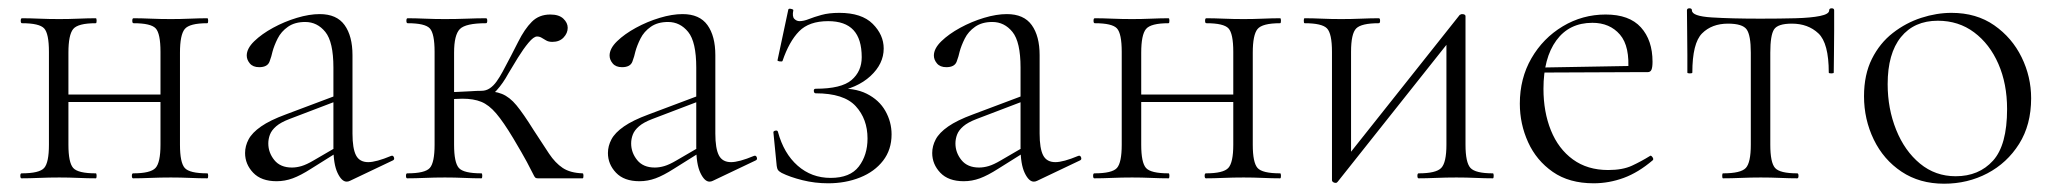

<svg xmlns="http://www.w3.org/2000/svg" viewBox="-20 -430 4955 463"><path d="M120 -184V-202H389V-184ZM98 -81V-305Q98 -349 86.5 -361.5Q75 -374 33 -374Q30 -374 30 -380Q30 -386 33 -386Q51 -386 74.5 -385Q98 -384 123 -384Q146 -384 169.5 -385Q193 -386 211 -386Q213 -386 213 -380Q213 -374 211 -374Q168 -374 156.5 -360Q145 -346 145 -303V-81Q145 -38 156.5 -25Q168 -12 211 -12Q213 -12 213 -6Q213 0 211 0Q192 0 169 -1Q146 -2 123 -2Q98 -2 74.5 -1Q51 0 32 0Q29 0 29 -6Q29 -12 32 -12Q75 -12 86.5 -25Q98 -38 98 -81ZM367 -81V-305Q367 -349 355.5 -361.5Q344 -374 302 -374Q299 -374 299 -380Q299 -386 302 -386Q320 -386 343.5 -385Q367 -384 392 -384Q415 -384 438.5 -385Q462 -386 480 -386Q482 -386 482 -380Q482 -374 480 -374Q437 -374 425.5 -360Q414 -346 414 -303V-81Q414 -38 425.5 -25Q437 -12 480 -12Q482 -12 482 -6Q482 0 480 0Q461 0 438 -1Q415 -2 392 -2Q367 -2 343 -1Q319 0 301 0Q298 0 298 -6Q298 -12 301 -12Q343 -12 355 -25Q367 -38 367 -81Z M824 6Q820 8 816 8Q804 8 794 -13Q784 -34 784 -74V-267Q784 -329 764.5 -353Q745 -377 716 -377Q691 -377 674.5 -365.5Q658 -354 649.5 -337Q641 -320 637 -305Q635 -295 630 -281.5Q625 -268 605 -268Q590 -268 582.5 -277Q575 -286 575 -296Q575 -313 593 -330.5Q611 -348 638.5 -363Q666 -378 696 -387Q726 -396 751 -396Q792 -396 811 -369.5Q830 -343 830 -297V-108Q830 -72 838.5 -55.5Q847 -39 868 -39Q887 -39 923 -54Q928 -56 930 -50.5Q932 -45 927 -43ZM647 7Q610 7 590.5 -13.5Q571 -34 571 -61Q571 -78 579.5 -94Q588 -110 609.5 -125Q631 -140 669 -154L794 -201L796 -188L678 -143Q657 -135 646 -125.5Q635 -116 631 -105.5Q627 -95 627 -84Q627 -62 641.5 -44Q656 -26 684 -26Q695 -26 707 -29.5Q719 -33 736 -43L803 -82L805 -70L730 -23Q705 -7 686 0Q667 7 647 7Z M962 0Q959 0 959 -6Q959 -12 962 -12Q1005 -12 1016.5 -25Q1028 -38 1028 -81V-305Q1028 -349 1016.5 -361.5Q1005 -374 963 -374Q960 -374 960 -380Q960 -386 963 -386Q981 -386 1004.5 -385Q1028 -384 1053 -384Q1080 -384 1106 -385Q1132 -386 1152 -386Q1155 -386 1155 -380Q1155 -374 1152 -374Q1103 -374 1089 -360Q1075 -346 1075 -303V-81Q1075 -38 1086.5 -25Q1098 -12 1141 -12Q1143 -12 1143 -6Q1143 0 1141 0Q1122 0 1099 -1Q1076 -2 1053 -2Q1028 -2 1004.5 -1Q981 0 962 0ZM1277 0Q1273 0 1271 -1.5Q1269 -3 1265 -11.5Q1261 -20 1250.5 -39.5Q1240 -59 1218 -96Q1194 -136 1176.5 -156.5Q1159 -177 1140.5 -184.5Q1122 -192 1095 -192Q1077 -192 1050 -189L1049 -207Q1069 -208 1085.5 -208.5Q1102 -209 1115.5 -210Q1129 -211 1141 -211Q1172 -211 1190.5 -203.5Q1209 -196 1225.5 -176Q1242 -156 1267 -116Q1289 -82 1304 -59.5Q1319 -37 1337 -25Q1355 -13 1385 -12Q1387 -12 1387 -6Q1387 0 1385 0ZM1141 -195V-211Q1152 -211 1161 -217Q1170 -223 1177.5 -233.5Q1185 -244 1192 -257Q1214 -298 1229.5 -329Q1245 -360 1262.5 -377.5Q1280 -395 1307 -395Q1328 -395 1338.5 -385Q1349 -375 1349 -363Q1349 -350 1339 -339.5Q1329 -329 1312 -329Q1303 -329 1297 -332.5Q1291 -336 1286 -339Q1281 -342 1275 -342Q1267 -342 1254.5 -327Q1242 -312 1229 -291Q1216 -270 1206 -253Q1193 -229 1177.5 -212Q1162 -195 1141 -195Z M1699 6Q1695 8 1691 8Q1679 8 1669 -13Q1659 -34 1659 -74V-267Q1659 -329 1639.5 -353Q1620 -377 1591 -377Q1566 -377 1549.5 -365.5Q1533 -354 1524.5 -337Q1516 -320 1512 -305Q1510 -295 1505 -281.5Q1500 -268 1480 -268Q1465 -268 1457.5 -277Q1450 -286 1450 -296Q1450 -313 1468 -330.5Q1486 -348 1513.5 -363Q1541 -378 1571 -387Q1601 -396 1626 -396Q1667 -396 1686 -369.5Q1705 -343 1705 -297V-108Q1705 -72 1713.5 -55.5Q1722 -39 1743 -39Q1762 -39 1798 -54Q1803 -56 1805 -50.5Q1807 -45 1802 -43ZM1522 7Q1485 7 1465.5 -13.5Q1446 -34 1446 -61Q1446 -78 1454.5 -94Q1463 -110 1484.5 -125Q1506 -140 1544 -154L1669 -201L1671 -188L1553 -143Q1532 -135 1521 -125.5Q1510 -116 1506 -105.5Q1502 -95 1502 -84Q1502 -62 1516.5 -44Q1531 -26 1559 -26Q1570 -26 1582 -29.5Q1594 -33 1611 -43L1678 -82L1680 -70L1605 -23Q1580 -7 1561 0Q1542 7 1522 7Z M1983 -1Q2030 -1 2051 -28.5Q2072 -56 2072 -96Q2072 -143 2043.5 -174Q2015 -205 1947 -205Q1943 -205 1942.5 -210.5Q1942 -216 1947 -216Q2009 -216 2033.5 -237Q2058 -258 2058 -292Q2058 -336 2038 -357.5Q2018 -379 1977 -379Q1931 -379 1907 -354.5Q1883 -330 1867 -283Q1866 -281 1860 -282Q1854 -283 1855 -285L1881 -407Q1882 -410 1888 -408.5Q1894 -407 1893 -405Q1890 -390 1895.5 -384.5Q1901 -379 1908 -379Q1918 -379 1930.5 -384Q1943 -389 1961 -394Q1979 -399 2004 -399Q2058 -399 2084.5 -372.5Q2111 -346 2111 -313Q2111 -276 2079 -246.5Q2047 -217 1992 -208L1994 -216Q2040 -219 2070 -204Q2100 -189 2115 -162.5Q2130 -136 2130 -106Q2130 -69 2109.5 -42.5Q2089 -16 2054 -2Q2019 12 1977 12Q1945 12 1915 4.5Q1885 -3 1865 -13Q1858 -17 1856 -20Q1854 -23 1853 -30L1845 -111Q1845 -114 1850 -115Q1855 -116 1856 -112Q1870 -60 1903.5 -30.5Q1937 -1 1983 -1Z M2481 6Q2477 8 2473 8Q2461 8 2451 -13Q2441 -34 2441 -74V-267Q2441 -329 2421.5 -353Q2402 -377 2373 -377Q2348 -377 2331.5 -365.5Q2315 -354 2306.5 -337Q2298 -320 2294 -305Q2292 -295 2287 -281.5Q2282 -268 2262 -268Q2247 -268 2239.5 -277Q2232 -286 2232 -296Q2232 -313 2250 -330.5Q2268 -348 2295.5 -363Q2323 -378 2353 -387Q2383 -396 2408 -396Q2449 -396 2468 -369.5Q2487 -343 2487 -297V-108Q2487 -72 2495.5 -55.5Q2504 -39 2525 -39Q2544 -39 2580 -54Q2585 -56 2587 -50.5Q2589 -45 2584 -43ZM2304 7Q2267 7 2247.5 -13.5Q2228 -34 2228 -61Q2228 -78 2236.5 -94Q2245 -110 2266.5 -125Q2288 -140 2326 -154L2451 -201L2453 -188L2335 -143Q2314 -135 2303 -125.5Q2292 -116 2288 -105.5Q2284 -95 2284 -84Q2284 -62 2298.5 -44Q2313 -26 2341 -26Q2352 -26 2364 -29.5Q2376 -33 2393 -43L2460 -82L2462 -70L2387 -23Q2362 -7 2343 0Q2324 7 2304 7Z M2707 -184V-202H2976V-184ZM2685 -81V-305Q2685 -349 2673.5 -361.5Q2662 -374 2620 -374Q2617 -374 2617 -380Q2617 -386 2620 -386Q2638 -386 2661.5 -385Q2685 -384 2710 -384Q2733 -384 2756.5 -385Q2780 -386 2798 -386Q2800 -386 2800 -380Q2800 -374 2798 -374Q2755 -374 2743.5 -360Q2732 -346 2732 -303V-81Q2732 -38 2743.5 -25Q2755 -12 2798 -12Q2800 -12 2800 -6Q2800 0 2798 0Q2779 0 2756 -1Q2733 -2 2710 -2Q2685 -2 2661.5 -1Q2638 0 2619 0Q2616 0 2616 -6Q2616 -12 2619 -12Q2662 -12 2673.5 -25Q2685 -38 2685 -81ZM2954 -81V-305Q2954 -349 2942.5 -361.5Q2931 -374 2889 -374Q2886 -374 2886 -380Q2886 -386 2889 -386Q2907 -386 2930.5 -385Q2954 -384 2979 -384Q3002 -384 3025.5 -385Q3049 -386 3067 -386Q3069 -386 3069 -380Q3069 -374 3067 -374Q3024 -374 3012.5 -360Q3001 -346 3001 -303V-81Q3001 -38 3012.5 -25Q3024 -12 3067 -12Q3069 -12 3069 -6Q3069 0 3067 0Q3048 0 3025 -1Q3002 -2 2979 -2Q2954 -2 2930 -1Q2906 0 2888 0Q2885 0 2885 -6Q2885 -12 2888 -12Q2930 -12 2942 -25Q2954 -38 2954 -81Z M3201 11Q3197 11 3194.5 9Q3192 7 3192 5V-305Q3192 -349 3180 -361.5Q3168 -374 3126 -374Q3124 -374 3124 -380Q3124 -386 3126 -386Q3145 -386 3167.5 -385Q3190 -384 3214 -384Q3239 -384 3262.5 -385Q3286 -386 3305 -386Q3308 -386 3308 -380Q3308 -374 3305 -374Q3263 -374 3250.5 -361.5Q3238 -349 3238 -305V-46L3222 -44L3500 -394Q3504 -396 3505 -396Q3514 -396 3514 -391V-81Q3514 -38 3526 -25Q3538 -12 3580 -12Q3582 -12 3582 -6Q3582 0 3580 0Q3561 0 3538.5 -1Q3516 -2 3492 -2Q3467 -2 3443 -1Q3419 0 3401 0Q3398 0 3398 -6Q3398 -12 3401 -12Q3443 -12 3455.5 -25Q3468 -38 3468 -81V-340L3484 -342L3206 8Q3205 9 3204 10Q3203 11 3201 11Z M3823 12Q3764 12 3724.5 -15.5Q3685 -43 3665 -87Q3645 -131 3645 -180Q3645 -241 3673 -289.5Q3701 -338 3748.5 -366.5Q3796 -395 3852 -395Q3909 -395 3937 -364Q3965 -333 3965 -281Q3965 -268 3962.5 -262Q3960 -256 3953 -256H3906Q3911 -318 3886.5 -346.5Q3862 -375 3820 -375Q3764 -375 3733 -332.5Q3702 -290 3702 -216Q3702 -160 3720 -115.5Q3738 -71 3773 -45.5Q3808 -20 3858 -20Q3893 -20 3915.5 -30.5Q3938 -41 3959 -54Q3961 -56 3964.5 -51.5Q3968 -47 3966 -44Q3931 -14 3895.5 -1Q3860 12 3823 12ZM3689 -255 3688 -267 3916 -271V-256Z M4135 0Q4133 0 4133 -6Q4133 -12 4135 -12Q4178 -12 4190 -25Q4202 -38 4202 -81V-303Q4202 -345 4192 -359Q4182 -373 4147 -373Q4108 -373 4084.5 -349.5Q4061 -326 4061 -255Q4061 -253 4055 -253Q4049 -253 4049 -255Q4049 -269 4049 -297.5Q4049 -326 4048.5 -356Q4048 -386 4048 -405Q4048 -410 4054 -410Q4060 -410 4060 -405Q4060 -391 4107.5 -388Q4155 -385 4225 -385Q4272 -385 4309.5 -386Q4347 -387 4369 -391.5Q4391 -396 4391 -405Q4391 -410 4397 -410Q4403 -410 4403 -405Q4403 -386 4403 -356Q4403 -326 4402.5 -297.5Q4402 -269 4402 -255Q4402 -253 4396 -253Q4390 -253 4390 -255Q4390 -326 4365 -349.5Q4340 -373 4301 -373Q4267 -373 4258 -359Q4249 -345 4249 -303V-81Q4249 -38 4260.5 -25Q4272 -12 4314 -12Q4317 -12 4317 -6Q4317 0 4314 0Q4296 0 4273 -1Q4250 -2 4226 -2Q4202 -2 4178.5 -1Q4155 0 4135 0Z M4668 13Q4609 13 4565.5 -16Q4522 -45 4498.5 -93.5Q4475 -142 4475 -198Q4475 -250 4494 -288Q4513 -326 4544.5 -350.5Q4576 -375 4613 -387Q4650 -399 4686 -399Q4746 -399 4789 -369Q4832 -339 4855 -292Q4878 -245 4878 -193Q4878 -129 4849 -83Q4820 -37 4772.5 -12Q4725 13 4668 13ZM4696 -5Q4752 -5 4786 -42.5Q4820 -80 4820 -167Q4820 -228 4799 -276Q4778 -324 4740.5 -352Q4703 -380 4653 -380Q4596 -380 4564 -340.5Q4532 -301 4532 -227Q4532 -168 4552.5 -117Q4573 -66 4610 -35.5Q4647 -5 4696 -5Z"/></svg>

Font: Cormorant Garamond Light
Style: Regular
Weight: 300
Designer: Christian Thalmann (Catharsis Fonts)
Foundry: Catharsis Fonts
Version: Version 4.001